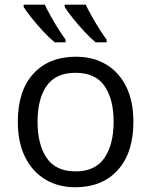

<svg xmlns="http://www.w3.org/2000/svg" viewBox="-20 -786 642 816"><path d="M546.9 -268.6Q546.9 -136.7 480.7 -63.5Q414.6 9.8 299.3 9.8Q228 9.8 172.9 -23.2Q117.7 -56.2 86.7 -118.4Q55.7 -180.7 55.7 -268.6Q55.7 -400.4 121.8 -472.7Q188 -544.9 302.7 -544.9Q376 -544.9 430.9 -512.2Q485.8 -479.5 516.4 -417.7Q546.9 -356 546.9 -268.6ZM139.6 -268.6Q139.6 -171.4 178.5 -114.5Q217.3 -57.6 301.3 -57.6Q384.8 -57.6 423.8 -114.7Q462.9 -171.9 462.9 -268.6Q462.9 -364.7 424.1 -420.7Q385.3 -476.6 300.8 -476.6Q217.3 -476.6 178.5 -421.4Q139.6 -366.2 139.6 -268.6ZM344.2 -766.1Q355 -743.7 370.4 -716.3Q385.7 -689 402.3 -662.8Q418.9 -636.7 433.1 -617.7V-606H386.2Q364.3 -624.5 337.6 -653.1Q311 -681.6 288.6 -710Q266.1 -738.3 254.9 -756.3V-766.1ZM170.4 -766.1Q181.2 -743.7 196.3 -716.3Q211.4 -689 228 -662.8Q244.6 -636.7 258.8 -617.7V-606H212.4Q189.9 -624.5 163.3 -653.1Q136.7 -681.6 114.3 -710Q91.8 -738.3 80.6 -756.3V-766.1Z"/></svg>

Font: Open Sans
Style: Regular
Weight: 400
Designer: Monotype Design Team
Foundry: Monotype Imaging Inc.
Version: Version 3.000; ttfautohint (v1.8.4)